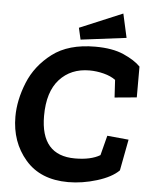

<svg xmlns="http://www.w3.org/2000/svg" viewBox="-57 -880 731 937"><g transform="rotate(5 308.5 -411.5)"><path d="M535 -716 312 -688 299 -745 509 -833ZM559 -69Q524 -34 452.5 -12Q381 10 312 10Q176 10 102 -76Q28 -162 28 -286Q28 -367 63 -453.5Q98 -540 177 -600Q256 -660 387 -660Q472 -660 527 -635.5Q582 -611 610 -582V-431L502 -421L497 -507Q474 -524 439 -533Q404 -542 369 -542Q278 -542 222.5 -481Q167 -420 167 -302Q167 -108 335 -108Q413 -108 458 -135L483 -232L588 -222Z"/></g></svg>

Font: Zilla Slab
Style: Bold Italic
Weight: 700
Italic angle: -6°
Designer: Typotheque.com
Foundry: Typotheque type foundry
Version: Version 1.1; 2017; ttfautohint (v1.6)